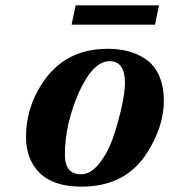

<svg xmlns="http://www.w3.org/2000/svg" viewBox="-20 -684 631 716"><path d="M247 -592 262 -664H573L558 -592ZM77 -174Q77 -280 136 -371Q220 -502 381 -502Q423 -502 458 -493Q493 -484 524 -463Q555 -442 573 -402.5Q591 -363 591 -308Q591 -213 529 -115Q449 12 284 12Q180 12 128.5 -38.5Q77 -89 77 -174ZM222 -107Q222 -34 282 -34Q319 -34 351.5 -76Q384 -118 403.5 -176.5Q423 -235 434.5 -289Q446 -343 446 -374Q446 -456 389 -456Q327 -456 274 -339Q222 -220 222 -107Z"/></svg>

Font: Heuristica
Style: Bold Italic
Weight: 700
Italic angle: -13°
Version: Version 1.0.2